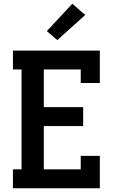

<svg xmlns="http://www.w3.org/2000/svg" viewBox="-20 -1005 640 1025"><path d="M49 0V-101H95V-634H49V-735H513V-562H411V-634H214V-433H424V-332H214V-101H411V-173H513V0ZM286 -791 230 -839 366 -985 435 -925Z"/></svg>

Font: Iosevka Plex Etoile
Style: Bold
Weight: 700
Designer: Belleve Invis
Foundry: Belleve Invis
Version: Version 25.1.1; ttfautohint (v1.8.4)